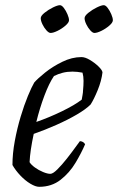

<svg xmlns="http://www.w3.org/2000/svg" viewBox="-20 -720 455 740"><path d="M131 0Q117 0 97 -12Q77 -24 58.5 -43.5Q40 -63 28 -84Q28 -128 37 -176.5Q46 -225 59.5 -270Q73 -315 87.5 -350Q102 -385 112 -402Q125 -417 153.5 -440Q182 -463 219.5 -481.5Q257 -500 294 -500Q308 -500 326.5 -489Q345 -478 359.5 -464Q374 -450 375 -441Q371 -408 356.5 -372.5Q342 -337 329 -317Q311 -299 276 -278.5Q241 -258 197 -238.5Q153 -219 110 -204Q96 -139 94 -95Q100 -85 114.5 -74.5Q129 -64 146 -57Q163 -50 174 -50Q184 -50 201.5 -67.5Q219 -85 237.5 -108.5Q256 -132 270 -151.5Q284 -171 288 -176Q302 -175 308 -164Q294 -131 271 -92.5Q248 -54 213.5 -27Q179 0 131 0ZM120 -250Q169 -267 218.5 -291Q268 -315 295 -336Q296 -342 298 -353Q300 -364 300 -371Q302 -391 302 -408.5Q302 -426 298 -440Q288 -442 278 -443Q268 -444 259 -444Q239 -444 221.5 -439.5Q204 -435 188 -427Q169 -399 151 -351Q133 -303 120 -250ZM344 -593Q337 -593 328 -603Q319 -613 312.5 -626.5Q306 -640 306 -650Q306 -659 321 -671Q336 -683 353.5 -691.5Q371 -700 380 -700Q387 -700 395 -689.5Q403 -679 409 -665Q415 -651 415 -642Q415 -633 401 -621Q387 -609 370.5 -601Q354 -593 344 -593ZM175 -593Q168 -593 159 -603Q150 -613 143.5 -626.5Q137 -640 137 -650Q137 -659 152 -671Q167 -683 184.5 -691.5Q202 -700 211 -700Q218 -700 226 -689.5Q234 -679 240 -665Q246 -651 246 -642Q246 -633 232 -621Q218 -609 201.5 -601Q185 -593 175 -593Z"/></svg>

Font: Texturina 72pt 72pt Light
Style: Italic
Weight: 300
Italic angle: -11°
Designer: Guillermo Torres Carreño
Foundry: Omnibus-Type
Version: Version 1.002; ttfautohint (v1.8.3)